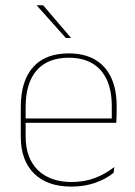

<svg xmlns="http://www.w3.org/2000/svg" viewBox="-20 -700 515 730"><path d="M251.5 9.5Q160 9.5 109.5 -40.2Q59 -90 59 -180.5V-292.5Q59 -392.5 105.8 -444.8Q152.5 -497 241.5 -497Q300 -497 340.8 -473.5Q381.5 -450 402.5 -405.2Q423.5 -360.5 423.5 -296.5V-279.5Q423.5 -268.5 423.2 -257.5Q423 -246.5 422 -233H405Q405 -250.5 405 -266.5Q405 -282.5 405 -296Q405 -355.5 386.2 -396.5Q367.5 -437.5 331 -459Q294.5 -480.5 241.5 -480.5Q161.5 -480.5 119.5 -432.5Q77.5 -384.5 77.5 -292.5V-243.5V-239.5V-181Q77.5 -140 89.2 -108Q101 -76 123.5 -53.8Q146 -31.5 178.5 -19.8Q211 -8 252 -8Q299.5 -8 339.5 -22.8Q379.5 -37.5 414.5 -65L412 -43Q382.5 -19 341.5 -4.8Q300.5 9.5 251.5 9.5ZM67.5 -233V-249.5H415.5V-233ZM144 -680 250 -556V-555.5H230.5L120 -679V-680Z"/></svg>

Font: Anek Bangla Medium Thin
Style: Regular
Weight: 250
Version: Version 1.003